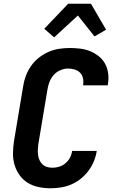

<svg xmlns="http://www.w3.org/2000/svg" viewBox="-20 -1000 640 1028"><path d="M251 8Q218 8 186.5 1.5Q155 -5 129 -21Q103 -37 85 -62Q67 -87 58 -117Q49 -147 49.5 -179.5Q50 -212 55 -245L104 -538Q108 -566 118.5 -594Q129 -622 146.5 -647Q164 -672 188 -691Q212 -710 239.5 -722Q267 -734 296 -738.5Q325 -743 353 -743Q382 -743 410 -739.5Q438 -736 462.5 -726Q487 -716 508.5 -699Q530 -682 542.5 -659Q555 -636 559 -608Q563 -580 558 -552L557 -543H425V-547Q428 -565 424 -582.5Q420 -600 408 -611.5Q396 -623 379 -628Q362 -633 344 -633Q324 -633 303 -624Q282 -615 267.5 -598.5Q253 -582 245 -561.5Q237 -541 234 -520L185 -227Q183 -212 182.5 -197.5Q182 -183 184 -168.5Q186 -154 192 -141.5Q198 -129 208 -119.5Q218 -110 232 -106Q246 -102 261 -102Q279 -102 297 -107.5Q315 -113 330.5 -126Q346 -139 355 -156.5Q364 -174 366 -192H498Q494 -165 483 -137.5Q472 -110 454 -86Q436 -62 412.5 -43Q389 -24 362 -12.5Q335 -1 306.5 3.5Q278 8 251 8ZM270 -800 217 -846 345 -980H467L548 -841L486 -805L397 -917Z"/></svg>

Font: Iosevka Aile Extrabold Oblique
Style: Regular
Weight: 800
Italic angle: -9°
Designer: Belleve Invis
Foundry: Belleve Invis
Version: Version 31.1.0; ttfautohint (v1.8.4)